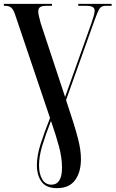

<svg xmlns="http://www.w3.org/2000/svg" viewBox="-20 -734 598 994"><path d="M275 240Q219 240 195 206.5Q171 173 171 121Q171 72 189.5 13.5Q208 -45 239 -123L59 -656Q50 -684 38.5 -694Q27 -704 5 -704H0V-714H249V-704H222Q197 -704 187.5 -697Q178 -690 178 -675Q178 -664 182 -648Q186 -632 191 -613L317 -232L453 -613Q459 -631 464.5 -649Q470 -667 470 -678Q470 -692 459.5 -698Q449 -704 421 -704H385V-714H558V-704H528Q505 -704 495.5 -689.5Q486 -675 469 -628L322 -216Q345 -147 360 -99Q375 -51 383.5 -17.5Q392 16 395.5 41Q399 66 399 89Q399 158 368.5 199Q338 240 275 240ZM246 222Q301 222 301 134Q301 84 286.5 28.5Q272 -27 244 -108Q215 -34 198.5 21Q182 76 182 122Q182 166 198.5 194Q215 222 246 222Z"/></svg>

Font: Noto Serif Display ExtraCondensed SemiBold
Style: Regular
Weight: 600
Width: 2
Designer: Monotype Design Team
Foundry: Monotype Imaging Inc.
Version: Version 2.009